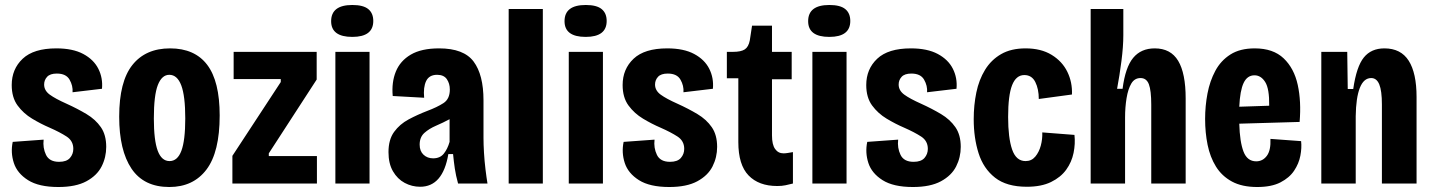

<svg xmlns="http://www.w3.org/2000/svg" viewBox="-20 -736 5748 770"><path d="M214 14Q136 14 92.5 -13.5Q49 -41 35.5 -82.5Q22 -124 31 -167L155 -176Q151 -143 164.5 -115Q178 -87 217 -87Q247 -87 260.5 -102.5Q274 -118 274 -139Q274 -171 247 -188.5Q220 -206 179 -224Q144 -239 109 -260Q74 -281 50.5 -313Q27 -345 27 -395Q27 -459 71 -500.5Q115 -542 206 -542Q272 -542 314 -519.5Q356 -497 374.5 -460Q393 -423 389 -380L271 -366Q273 -392 259 -416.5Q245 -441 208 -441Q181 -441 169 -428Q157 -415 157 -397Q157 -373 179.5 -356.5Q202 -340 247 -320Q291 -300 327 -278.5Q363 -257 384.5 -226Q406 -195 406 -147Q406 -105 387.5 -68.5Q369 -32 326.5 -9Q284 14 214 14Z M659 14Q557 14 507.5 -59.5Q458 -133 458 -268Q458 -409 511 -475.5Q564 -542 662 -542Q761 -542 811 -476Q861 -410 861 -273Q861 -126 808 -56Q755 14 659 14ZM660 -90Q692 -90 707.5 -131.5Q723 -173 723 -261Q723 -351 707 -393.5Q691 -436 659 -436Q629 -436 613 -395Q597 -354 597 -261Q597 -173 612.5 -131.5Q628 -90 660 -90Z M912 0V-111L1106 -407V-419H917V-528H1250V-417L1058 -121V-110H1251V0Z M1325 0V-528H1462V0ZM1393 -588Q1308 -588 1308 -651Q1308 -716 1393 -716Q1437 -716 1457 -699.5Q1477 -683 1477 -652Q1477 -588 1393 -588Z M1665 13Q1632 13 1603 -2.5Q1574 -18 1556 -49Q1538 -80 1538 -126Q1538 -176 1560.5 -207Q1583 -238 1618.5 -257Q1654 -276 1693 -291Q1733 -306 1758.5 -322.5Q1784 -339 1784 -377Q1784 -401 1772 -418.5Q1760 -436 1733 -436Q1701 -436 1689 -411Q1677 -386 1681 -344L1555 -351Q1550 -406 1567.5 -449Q1585 -492 1627.5 -517Q1670 -542 1741 -542Q1840 -542 1879.5 -489Q1919 -436 1919 -334V-183Q1919 -157 1921 -123.5Q1923 -90 1927 -57Q1931 -24 1935 0H1817Q1808 -33 1804 -60Q1800 -87 1797 -118H1778Q1756 13 1665 13ZM1717 -101Q1745 -101 1760 -120Q1775 -139 1783 -167V-258Q1757 -244 1729 -232Q1701 -220 1682 -203Q1663 -186 1663 -156Q1663 -130 1678.5 -115.5Q1694 -101 1717 -101Z M2020 0V-700H2157V0Z M2261 0V-528H2398V0ZM2329 -588Q2244 -588 2244 -651Q2244 -716 2329 -716Q2373 -716 2393 -699.5Q2413 -683 2413 -652Q2413 -588 2329 -588Z M2664 14Q2586 14 2542.5 -13.5Q2499 -41 2485.5 -82.5Q2472 -124 2481 -167L2605 -176Q2601 -143 2614.5 -115Q2628 -87 2667 -87Q2697 -87 2710.5 -102.5Q2724 -118 2724 -139Q2724 -171 2697 -188.5Q2670 -206 2629 -224Q2594 -239 2559 -260Q2524 -281 2500.5 -313Q2477 -345 2477 -395Q2477 -459 2521 -500.5Q2565 -542 2656 -542Q2722 -542 2764 -519.5Q2806 -497 2824.5 -460Q2843 -423 2839 -380L2721 -366Q2723 -392 2709 -416.5Q2695 -441 2658 -441Q2631 -441 2619 -428Q2607 -415 2607 -397Q2607 -373 2629.5 -356.5Q2652 -340 2697 -320Q2741 -300 2777 -278.5Q2813 -257 2834.5 -226Q2856 -195 2856 -147Q2856 -105 2837.5 -68.5Q2819 -32 2776.5 -9Q2734 14 2664 14Z M3097 10Q3023 10 2982 -32.5Q2941 -75 2941 -166V-422H2895V-528H2919Q2952 -528 2967 -538Q2982 -548 2987 -574L2996 -633H3076V-528H3155V-418H3076V-193Q3076 -156 3088.5 -138.5Q3101 -121 3122 -121Q3130 -121 3139 -122.5Q3148 -124 3160 -126V0Q3144 4 3130 7Q3116 10 3097 10Z M3238 0V-528H3375V0ZM3306 -588Q3221 -588 3221 -651Q3221 -716 3306 -716Q3350 -716 3370 -699.5Q3390 -683 3390 -652Q3390 -588 3306 -588Z M3641 14Q3563 14 3519.5 -13.5Q3476 -41 3462.5 -82.5Q3449 -124 3458 -167L3582 -176Q3578 -143 3591.5 -115Q3605 -87 3644 -87Q3674 -87 3687.5 -102.5Q3701 -118 3701 -139Q3701 -171 3674 -188.5Q3647 -206 3606 -224Q3571 -239 3536 -260Q3501 -281 3477.5 -313Q3454 -345 3454 -395Q3454 -459 3498 -500.5Q3542 -542 3633 -542Q3699 -542 3741 -519.5Q3783 -497 3801.5 -460Q3820 -423 3816 -380L3698 -366Q3700 -392 3686 -416.5Q3672 -441 3635 -441Q3608 -441 3596 -428Q3584 -415 3584 -397Q3584 -373 3606.5 -356.5Q3629 -340 3674 -320Q3718 -300 3754 -278.5Q3790 -257 3811.5 -226Q3833 -195 3833 -147Q3833 -105 3814.5 -68.5Q3796 -32 3753.5 -9Q3711 14 3641 14Z M4098 13Q4017 13 3970.5 -23.5Q3924 -60 3904.5 -121.5Q3885 -183 3885 -258Q3885 -314 3895.5 -365Q3906 -416 3930.5 -456Q3955 -496 3995 -519Q4035 -542 4093 -542Q4155 -542 4197.5 -516Q4240 -490 4260.5 -448Q4281 -406 4279 -357L4146 -339Q4146 -379 4132 -407Q4118 -435 4088 -435Q4055 -435 4039 -394.5Q4023 -354 4023 -267Q4023 -183 4039 -136.5Q4055 -90 4093 -90Q4117 -90 4132 -108Q4147 -126 4154 -152Q4161 -178 4160 -205L4289 -195Q4293 -160 4285.5 -123Q4278 -86 4256 -55.5Q4234 -25 4195 -6Q4156 13 4098 13Z M4354 0V-700H4485V-595Q4485 -550 4477.5 -491.5Q4470 -433 4460 -380H4482Q4493 -466 4524.5 -504Q4556 -542 4611 -542Q4675 -542 4705 -492Q4735 -442 4735 -341V0H4597V-316Q4597 -373 4587.5 -398Q4578 -423 4554 -423Q4530 -423 4517 -401Q4504 -379 4498 -342.5Q4492 -306 4492 -265V0Z M5022 14Q4961 14 4920.5 -8Q4880 -30 4856.5 -68Q4833 -106 4823 -155Q4813 -204 4813 -259Q4813 -311 4822.5 -361Q4832 -411 4854 -452Q4876 -493 4914.5 -517.5Q4953 -542 5012 -542Q5086 -542 5128 -502Q5170 -462 5184.5 -395.5Q5199 -329 5192 -247L4950 -240Q4952 -167 4967 -128Q4982 -89 5018 -89Q5044 -89 5060.5 -111Q5077 -133 5075 -179L5198 -170Q5201 -143 5195 -111.5Q5189 -80 5170 -51.5Q5151 -23 5115 -4.5Q5079 14 5022 14ZM5011 -434Q4982 -434 4967.5 -403.5Q4953 -373 4950 -308L5070 -312Q5071 -380 5054 -407Q5037 -434 5011 -434Z M5279 0V-528H5383L5385 -379H5407Q5420 -469 5449.5 -505.5Q5479 -542 5532 -542Q5598 -542 5629.5 -492.5Q5661 -443 5661 -347V0H5522V-317Q5522 -372 5511.5 -397.5Q5501 -423 5479 -423Q5449 -423 5433.5 -383.5Q5418 -344 5417 -270V0Z"/></svg>

Font: Bricolage Grotesque 12pt Condensed Bricolage Grotesque 10pt Condensed Regular
Style: Bold
Weight: 700
Width: 3
Designer: Mathieu Triay
Foundry: Atelier Triay
Version: Version 1.001; ttfautohint (v1.8.4.7-5d5b);gftools[0.9.33.de